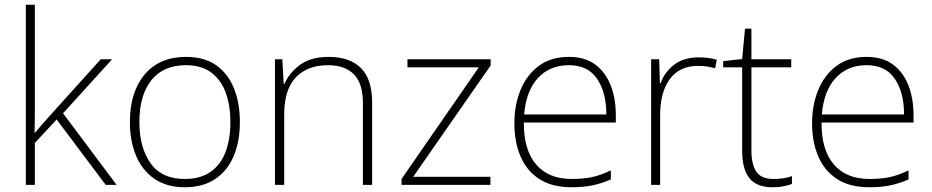

<svg xmlns="http://www.w3.org/2000/svg" viewBox="-20 -780 3933 810"><path d="M127 -381Q127 -339 127 -299.5Q127 -260 126 -218Q141 -236 155 -252Q169 -268 185 -286L405 -530H453L246 -302L472 0H426L219 -276L127 -177V0H89V-760H127Z M992 -265Q992 -185 966.5 -123Q941 -61 889 -25.5Q837 10 759 10Q684 10 632.5 -25Q581 -60 554.5 -122Q528 -184 528 -265Q528 -392 590.5 -466Q653 -540 764 -540Q843 -540 893 -504Q943 -468 967.5 -406Q992 -344 992 -265ZM568 -265Q568 -158 615 -91.5Q662 -25 759 -25Q826 -25 869 -55.5Q912 -86 932 -140Q952 -194 952 -265Q952 -333 933 -387Q914 -441 872.5 -473Q831 -505 764 -505Q669 -505 618.5 -441.5Q568 -378 568 -265Z M1367 -540Q1455 -540 1502.5 -493Q1550 -446 1550 -347V0H1511V-345Q1511 -428 1473 -466.5Q1435 -505 1364 -505Q1277 -505 1228 -453.5Q1179 -402 1179 -297V0H1140V-530H1171L1177 -426H1180Q1199 -471 1244.5 -505.5Q1290 -540 1367 -540Z M2049 0H1674V-25L2000 -496H1699V-530H2050V-504L1723 -34H2049Z M2380 -540Q2448 -540 2491.5 -507.5Q2535 -475 2556.5 -419.5Q2578 -364 2578 -294V-263H2190Q2189 -148 2241.5 -86.5Q2294 -25 2392 -25Q2441 -25 2476.5 -32.5Q2512 -40 2557 -61V-23Q2518 -6 2479.5 2Q2441 10 2391 10Q2310 10 2256.5 -24Q2203 -58 2176.5 -119Q2150 -180 2150 -260Q2150 -337 2176 -400.5Q2202 -464 2253 -502Q2304 -540 2380 -540ZM2380 -505Q2300 -505 2250 -451.5Q2200 -398 2191 -297H2538Q2538 -390 2499 -447.5Q2460 -505 2380 -505Z M2927 -538Q2949 -538 2968 -535.5Q2987 -533 3004 -528L2997 -492Q2979 -497 2962.5 -499.5Q2946 -502 2925 -502Q2846 -502 2805.5 -446Q2765 -390 2765 -295V0H2727V-530H2761L2764 -429H2767Q2783 -475 2823.5 -506.5Q2864 -538 2927 -538Z M3243 -25Q3266 -25 3285.5 -28Q3305 -31 3321 -37V-4Q3305 2 3285 6Q3265 10 3240 10Q3171 10 3141 -29Q3111 -68 3111 -143V-496H3031V-522L3111 -531L3123 -659H3150V-530H3318V-496H3150V-146Q3150 -87 3170.5 -56Q3191 -25 3243 -25Z M3636 -540Q3704 -540 3747.5 -507.5Q3791 -475 3812.5 -419.5Q3834 -364 3834 -294V-263H3446Q3445 -148 3497.5 -86.5Q3550 -25 3648 -25Q3697 -25 3732.5 -32.5Q3768 -40 3813 -61V-23Q3774 -6 3735.5 2Q3697 10 3647 10Q3566 10 3512.5 -24Q3459 -58 3432.5 -119Q3406 -180 3406 -260Q3406 -337 3432 -400.5Q3458 -464 3509 -502Q3560 -540 3636 -540ZM3636 -505Q3556 -505 3506 -451.5Q3456 -398 3447 -297H3794Q3794 -390 3755 -447.5Q3716 -505 3636 -505Z"/></svg>

Font: Noto Sans Gujarati ExtraLight
Style: Regular
Weight: 200
Designer: Jelle Bosma - Monotype Design Team, Universal Thirst
Foundry: Monotype Imaging Inc.
Version: Version 2.106; ttfautohint (v1.8.4.7-5d5b)